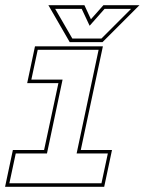

<svg xmlns="http://www.w3.org/2000/svg" viewBox="-20 -718 556 738"><path d="M-0.5 0 29.5 -141.5H149.5L204.5 -398.5H84.5L114.5 -540H375.5L290.5 -141.5H410.5L380.5 0ZM16 -13.5H370L394.5 -128H274.5L359 -526.5H125L100.5 -412H220.5L160.5 -128H40.5ZM248 -556 166 -698H304.5L329.5 -644L377.5 -698H516L374 -556ZM258 -570H370L484 -684H382L324.5 -619L294 -684H192Z"/></svg>

Font: Tourney Thin
Style: Italic
Weight: 100
Italic angle: -12°
Designer: Tyler Finck
Foundry: Etcetera Type Co
Version: Version 1.015